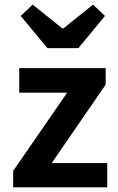

<svg xmlns="http://www.w3.org/2000/svg" viewBox="-20 -799 503 819"><path d="M36.1 0V-69.8L266.6 -403.8H62V-508.3H430.7V-438L200.7 -103.5H437.5V0ZM182.1 -593.8 68.4 -731 119.1 -779.3 246.1 -677.7H250L377 -779.3L427.7 -731L314.5 -593.8Z"/></svg>

Font: Akatab ExtraBold
Style: Regular
Weight: 800
Designer: SIL International
Foundry: SIL International
Version: Version 3.000